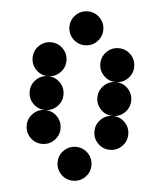

<svg xmlns="http://www.w3.org/2000/svg" viewBox="-50 -728 648 772"><g transform="rotate(5 273.5 -342.0)"><path d="M341.8 -615.2Q341.8 -586.9 321.8 -566.9Q301.8 -546.9 273.4 -546.9Q245.1 -546.9 225.1 -566.9Q205.1 -586.9 205.1 -615.2Q205.1 -643.6 225.1 -663.6Q245.1 -683.6 273.4 -683.6Q301.8 -683.6 321.8 -663.6Q341.8 -643.6 341.8 -615.2ZM205.1 -478.5Q205.1 -450.2 185.1 -430.2Q165 -410.2 136.7 -410.2Q108.4 -410.2 88.4 -430.2Q68.4 -450.2 68.4 -478.5Q68.4 -506.8 88.4 -526.9Q108.4 -546.9 136.7 -546.9Q165 -546.9 185.1 -526.9Q205.1 -506.8 205.1 -478.5ZM478.5 -478.5Q478.5 -450.2 458.5 -430.2Q438.5 -410.2 410.2 -410.2Q381.8 -410.2 361.8 -430.2Q341.8 -450.2 341.8 -478.5Q341.8 -506.8 361.8 -526.9Q381.8 -546.9 410.2 -546.9Q438.5 -546.9 458.5 -526.9Q478.5 -506.8 478.5 -478.5ZM205.1 -341.8Q205.1 -313.5 185.1 -293.5Q165 -273.4 136.7 -273.4Q108.4 -273.4 88.4 -293.5Q68.4 -313.5 68.4 -341.8Q68.4 -370.1 88.4 -390.1Q108.4 -410.2 136.7 -410.2Q165 -410.2 185.1 -390.1Q205.1 -370.1 205.1 -341.8ZM478.5 -341.8Q478.5 -313.5 458.5 -293.5Q438.5 -273.4 410.2 -273.4Q381.8 -273.4 361.8 -293.5Q341.8 -313.5 341.8 -341.8Q341.8 -370.1 361.8 -390.1Q381.8 -410.2 410.2 -410.2Q438.5 -410.2 458.5 -390.1Q478.5 -370.1 478.5 -341.8ZM205.1 -205.1Q205.1 -176.8 185.1 -156.7Q165 -136.7 136.7 -136.7Q108.4 -136.7 88.4 -156.7Q68.4 -176.8 68.4 -205.1Q68.4 -233.4 88.4 -253.4Q108.4 -273.4 136.7 -273.4Q165 -273.4 185.1 -253.4Q205.1 -233.4 205.1 -205.1ZM478.5 -205.1Q478.5 -176.8 458.5 -156.7Q438.5 -136.7 410.2 -136.7Q381.8 -136.7 361.8 -156.7Q341.8 -176.8 341.8 -205.1Q341.8 -233.4 361.8 -253.4Q381.8 -273.4 410.2 -273.4Q438.5 -273.4 458.5 -253.4Q478.5 -233.4 478.5 -205.1ZM341.8 -68.4Q341.8 -40 321.8 -20Q301.8 0 273.4 0Q245.1 0 225.1 -20Q205.1 -40 205.1 -68.4Q205.1 -96.7 225.1 -116.7Q245.1 -136.7 273.4 -136.7Q301.8 -136.7 321.8 -116.7Q341.8 -96.7 341.8 -68.4Z"/></g></svg>

Font: DatDot
Style: Bold
Weight: 700
Designer: GGBot
Version: 1.00